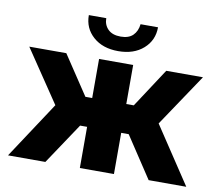

<svg xmlns="http://www.w3.org/2000/svg" viewBox="-79 -816 1043 910"><g transform="rotate(10 442.5 -360.5)"><path d="M442.9 -577.1Q368.2 -577.1 322.5 -617.7Q276.9 -658.2 276.9 -721.2H360.8Q360.8 -689 381.8 -668Q402.8 -647 442.9 -647Q481.4 -647 501.7 -667Q522 -687 525.9 -721.2H609.9Q609.9 -658.2 564 -617.7Q518.1 -577.1 442.9 -577.1ZM15.1 0 194.8 -272.9 24.9 -524.9H203.1L328.1 -336.9H360.8V-524.9H524.9V-336.9H561L684.1 -524.9H860.8L691.9 -272.9L873 0H691.9L561 -198.2H524.9V0H360.8V-198.2H327.1L194.8 0Z"/></g></svg>

Font: Rawline ExtraBold
Style: Regular
Weight: 800
Designer: Matt McInerney, Pablo Impallari, Rodrigo Fuenzalida
Foundry: Matt McInerney, Pablo Impallari, Rodrigo Fuenzalida
Version: Version 4.020;PS 004.020;hotconv 1.0.88;makeotf.lib2.5.64775